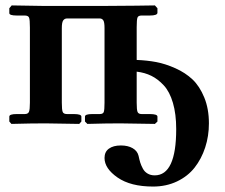

<svg xmlns="http://www.w3.org/2000/svg" viewBox="-20 -454 827 705"><path d="M89.8 -353Q89.8 -381.8 86.7 -389.4Q83.5 -397 70.8 -397H42Q14.2 -397 14.2 -405.8V-423.8L22.9 -434.1L147 -432.1H221.2H346.2Q510.7 -433.1 548.8 -434.1L558.1 -423.8V-407.2Q558.1 -397 529.8 -397H500Q487.8 -397 484.9 -389.6Q481.9 -382.3 481.9 -354V-233.9Q520 -232.4 553.7 -226.1Q587.4 -219.7 624 -203.4Q660.6 -187 686.8 -162.4Q712.9 -137.7 730 -96.2Q747.1 -54.7 747.1 -1Q747.1 45.9 733.4 87.6Q719.7 129.4 694.6 161.4Q669.4 193.4 629.9 212.2Q590.3 231 542 231Q459.5 231 411.6 197.8Q363.8 164.6 363.8 126Q363.8 103.5 379.9 91.8Q396 80.1 423.8 80.1Q449.7 80.1 467 90.1Q484.4 100.1 488.8 118.2Q491.7 132.3 494.9 142.6Q498 152.8 504.4 164.8Q510.7 176.8 522 183.3Q533.2 189.9 547.9 189.9Q627 189.9 627 20Q627 -35.2 615 -76.2Q603 -117.2 581.5 -140.4Q560.1 -163.6 535.9 -175.5Q511.7 -187.5 481.9 -190.9V-77.1Q481.9 -50.8 485.1 -43Q488.3 -35.2 500 -35.2H529.8Q558.1 -35.2 558.1 -25.9V-7.8L548.8 1L419.9 -1Q369.1 -1 300.8 1L292 -7.8V-25.9Q292 -35.2 318.8 -35.2H346.2Q358.4 -35.2 361.1 -43Q363.8 -50.8 363.8 -77.1V-351.1Q363.8 -373 359.1 -379.6Q354.5 -386.2 346.2 -386.2H226.1Q217.3 -386.2 212.2 -379.2Q207 -372.1 207 -351.1V-77.1Q207 -50.8 210.2 -43Q213.4 -35.2 226.1 -35.2H251Q278.8 -35.2 278.8 -25.9V-7.8L271 1L146 -1Q94.2 -1 22 1L14.2 -7.8V-25.9Q14.2 -35.2 41 -35.2H70.8Q83 -35.2 86.4 -43.5Q89.8 -51.8 89.8 -77.1Z"/></svg>

Font: Linux Libertine G
Style: Semibold
Weight: 600
Designer: Philipp H. Poll
Foundry: Philipp H. Poll
Version: Version 5.1.1